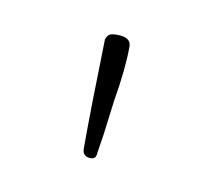

<svg xmlns="http://www.w3.org/2000/svg" viewBox="-34 -567 214 204"><g transform="rotate(10 73.5 -465.0)"><path d="M74 -398Q65 -398 65 -407Q65 -429 65.5 -458Q66 -487 67 -525Q68 -528 70 -530Q72 -532 79 -532Q94 -532 94 -522Q94 -498 88 -463L83 -424L80 -405Q80 -398 74 -398Z"/></g></svg>

Font: Puppies Play
Style: Regular
Weight: 400
Designer: Robert E. Leuschke
Foundry: Robert E. Leuschke
Version: Version 1.010; ttfautohint (v1.8.3)